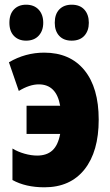

<svg xmlns="http://www.w3.org/2000/svg" viewBox="-20 -787 470 817"><path d="M169 10Q89 10 33 -21V-155Q56 -141 84.5 -133Q113 -125 138 -125Q179 -125 203 -147Q227 -169 236 -217H93V-337H236Q220 -428 145 -428Q106 -428 60 -400L18 -522Q88 -563 168 -563Q278 -563 339 -488.5Q400 -414 400 -278Q400 -142 339.5 -66Q279 10 169 10ZM20 -690Q20 -727 39.5 -747Q59 -767 91 -767Q125 -767 144.5 -746Q164 -725 164 -690Q164 -656 144.5 -635Q125 -614 91 -614Q59 -614 39.5 -634Q20 -654 20 -690ZM213 -690Q213 -727 232.5 -747Q252 -767 285 -767Q320 -767 339 -746Q358 -725 358 -690Q358 -656 339 -635Q320 -614 285 -614Q251 -614 232 -634.5Q213 -655 213 -690Z"/></svg>

Font: Noto Sans ExtraCondensed Black
Style: Regular
Weight: 900
Width: 2
Designer: Monotype Design Team
Foundry: Monotype Imaging Inc.
Version: Version 2.013; ttfautohint (v1.8.4.7-5d5b)